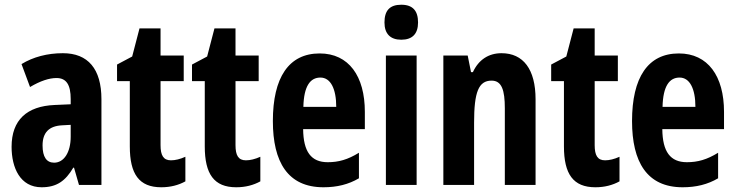

<svg xmlns="http://www.w3.org/2000/svg" viewBox="-20 -782 3114 812"><path d="M246 -557C180 -557 120 -541 71 -511L107 -414C151 -440 188 -452 219 -452C261 -452 279 -423 279 -363V-341L211 -338C94 -333 29 -275 29 -161C29 -73 65 10 156 10C220 10 257 -17 290 -73H293L314 0H409V-362C409 -491 352 -557 246 -557ZM242 -252 279 -254V-204C279 -137 250 -94 209 -94C177 -94 160 -118 160 -167C160 -221 187 -249 242 -252Z M703 -104C671 -104 659 -125 659 -168V-439H757V-547H659V-662H570L539 -543L475 -509V-439H529V-163C529 -46 568 10 662 10C701 10 735 1 764 -15V-119C742 -109 721 -104 703 -104Z M1020 -104C988 -104 976 -125 976 -168V-439H1074V-547H976V-662H887L856 -543L792 -509V-439H846V-163C846 -46 885 10 979 10C1018 10 1052 1 1081 -15V-119C1059 -109 1038 -104 1020 -104Z M1332 -556C1201 -556 1134 -454 1134 -270C1134 -97 1197 10 1348 10C1405 10 1454 -2 1498 -28V-136C1451 -107 1412 -96 1366 -96C1296 -96 1263 -140 1262 -236H1523V-309C1523 -460 1455 -556 1332 -556ZM1335 -454C1378 -454 1402 -407 1402 -330H1263C1265 -418 1292 -454 1335 -454Z M1677 -762C1628 -762 1606 -737 1606 -687C1606 -639 1631 -614 1677 -614C1724 -614 1748 -639 1748 -687C1748 -736 1726 -762 1677 -762ZM1742 -547H1612V0H1742Z M2101 -557C2046 -557 2004 -529 1980 -477H1972L1958 -547H1855V0H1985V-263C1985 -393 2004 -441 2059 -441C2102 -441 2115 -401 2115 -324V0H2245V-362C2245 -489 2193 -557 2101 -557Z M2539 -104C2507 -104 2495 -125 2495 -168V-439H2593V-547H2495V-662H2406L2375 -543L2311 -509V-439H2365V-163C2365 -46 2404 10 2498 10C2537 10 2571 1 2600 -15V-119C2578 -109 2557 -104 2539 -104Z M2851 -556C2720 -556 2653 -454 2653 -270C2653 -97 2716 10 2867 10C2924 10 2973 -2 3017 -28V-136C2970 -107 2931 -96 2885 -96C2815 -96 2782 -140 2781 -236H3042V-309C3042 -460 2974 -556 2851 -556ZM2854 -454C2897 -454 2921 -407 2921 -330H2782C2784 -418 2811 -454 2854 -454Z"/></svg>

Font: Noto Sans Ethiopic ExtraCondensed
Style: Bold
Weight: 700
Width: 2
Designer: Monotype Design Team
Foundry: Monotype Imaging Inc.
Version: Version 2.102